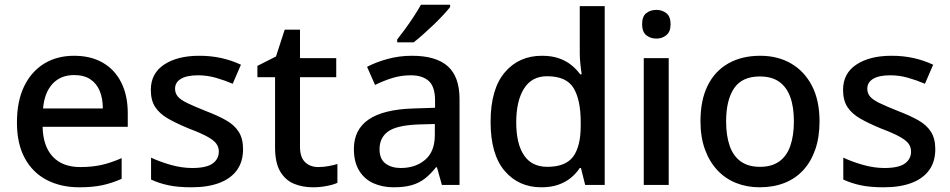

<svg xmlns="http://www.w3.org/2000/svg" viewBox="-20 -786 4038 816"><path d="M295 -549Q366 -549 417 -519.5Q468 -490 495.5 -435Q523 -380 523 -305V-247H161Q163 -164 204.5 -120Q246 -76 321 -76Q373 -76 413.5 -85.5Q454 -95 497 -114V-26Q457 -8 415.5 1Q374 10 317 10Q239 10 179 -21Q119 -52 85.5 -113.5Q52 -175 52 -265Q52 -356 82.5 -419Q113 -482 167.5 -515.5Q222 -549 295 -549ZM295 -467Q238 -467 203.5 -430Q169 -393 163 -325H417Q417 -367 404 -399Q391 -431 364 -449Q337 -467 295 -467Z M1013 -152Q1013 -99 987 -63Q961 -27 912 -8.5Q863 10 794 10Q737 10 696.5 1.5Q656 -7 622 -23V-116Q658 -99 705 -85.5Q752 -72 797 -72Q857 -72 883.5 -91Q910 -110 910 -142Q910 -160 900 -174.5Q890 -189 862.5 -204.5Q835 -220 782 -240Q731 -261 695 -281.5Q659 -302 640 -330.5Q621 -359 621 -404Q621 -474 677.5 -511.5Q734 -549 827 -549Q876 -549 919.5 -539.5Q963 -530 1004 -511L969 -430Q934 -445 897 -455.5Q860 -466 822 -466Q774 -466 749 -451Q724 -436 724 -409Q724 -390 735.5 -376Q747 -362 776 -348Q805 -334 855 -314Q905 -295 940.5 -275Q976 -255 994.5 -226Q1013 -197 1013 -152Z M1333 -76Q1354 -76 1376 -80Q1398 -84 1414 -89V-9Q1397 -1 1368 4.5Q1339 10 1310 10Q1266 10 1229.5 -5Q1193 -20 1171 -57Q1149 -94 1149 -160V-458H1074V-506L1153 -546L1190 -660H1255V-539H1409V-458H1255V-162Q1255 -118 1276.5 -97Q1298 -76 1333 -76Z M1731 -549Q1833 -549 1883 -504.5Q1933 -460 1933 -365V0H1858L1837 -75H1833Q1810 -46 1785.5 -27Q1761 -8 1729.5 1Q1698 10 1653 10Q1605 10 1566.5 -7.5Q1528 -25 1506 -61.5Q1484 -98 1484 -153Q1484 -235 1546.5 -278Q1609 -321 1737 -325L1829 -328V-358Q1829 -418 1802 -442Q1775 -466 1726 -466Q1684 -466 1646 -454Q1608 -442 1574 -425L1540 -502Q1578 -522 1627.5 -535.5Q1677 -549 1731 -549ZM1756 -257Q1664 -253 1628.5 -226.5Q1593 -200 1593 -152Q1593 -110 1618.5 -91Q1644 -72 1683 -72Q1746 -72 1787 -107Q1828 -142 1828 -212V-259ZM1893 -756Q1882 -742 1863.5 -722Q1845 -702 1822.5 -680.5Q1800 -659 1778 -639.5Q1756 -620 1738 -606H1668V-618Q1683 -637 1702 -663Q1721 -689 1739 -716.5Q1757 -744 1769 -766H1893Z M2281 10Q2184 10 2124.5 -60Q2065 -130 2065 -268Q2065 -407 2125 -478Q2185 -549 2283 -549Q2324 -549 2354.5 -538.5Q2385 -528 2407.5 -510Q2430 -492 2446 -470H2452Q2450 -484 2447 -510.5Q2444 -537 2444 -558V-760H2550V0H2467L2449 -72H2444Q2429 -49 2406.5 -30.5Q2384 -12 2353 -1Q2322 10 2281 10ZM2306 -77Q2384 -77 2416 -120.5Q2448 -164 2448 -251V-267Q2448 -362 2417.5 -412Q2387 -462 2305 -462Q2240 -462 2207 -409.5Q2174 -357 2174 -266Q2174 -175 2207 -126Q2240 -77 2306 -77Z M2822 -539V0H2716V-539ZM2770 -744Q2794 -744 2812 -730Q2830 -716 2830 -683Q2830 -651 2812 -636.5Q2794 -622 2770 -622Q2744 -622 2726.5 -636.5Q2709 -651 2709 -683Q2709 -716 2726.5 -730Q2744 -744 2770 -744Z M3463 -270Q3463 -203 3445 -151Q3427 -99 3394 -63Q3361 -27 3314 -8.5Q3267 10 3208 10Q3154 10 3108 -8.5Q3062 -27 3028.5 -63Q2995 -99 2976 -151Q2957 -203 2957 -271Q2957 -360 2987.5 -422Q3018 -484 3075.5 -516.5Q3133 -549 3211 -549Q3285 -549 3341.5 -516.5Q3398 -484 3430.5 -422Q3463 -360 3463 -270ZM3066 -270Q3066 -210 3081 -166.5Q3096 -123 3128 -100Q3160 -77 3210 -77Q3260 -77 3292 -100Q3324 -123 3339 -166.5Q3354 -210 3354 -270Q3354 -332 3338.5 -374Q3323 -416 3291.5 -438.5Q3260 -461 3209 -461Q3134 -461 3100 -411Q3066 -361 3066 -270Z M3955 -152Q3955 -99 3929 -63Q3903 -27 3854 -8.5Q3805 10 3736 10Q3679 10 3638.5 1.5Q3598 -7 3564 -23V-116Q3600 -99 3647 -85.5Q3694 -72 3739 -72Q3799 -72 3825.5 -91Q3852 -110 3852 -142Q3852 -160 3842 -174.5Q3832 -189 3804.5 -204.5Q3777 -220 3724 -240Q3673 -261 3637 -281.5Q3601 -302 3582 -330.5Q3563 -359 3563 -404Q3563 -474 3619.5 -511.5Q3676 -549 3769 -549Q3818 -549 3861.5 -539.5Q3905 -530 3946 -511L3911 -430Q3876 -445 3839 -455.5Q3802 -466 3764 -466Q3716 -466 3691 -451Q3666 -436 3666 -409Q3666 -390 3677.5 -376Q3689 -362 3718 -348Q3747 -334 3797 -314Q3847 -295 3882.5 -275Q3918 -255 3936.5 -226Q3955 -197 3955 -152Z"/></svg>

Font: Noto Sans Armenian Medium
Style: Regular
Weight: 500
Designer: Monotype Design Team
Foundry: Monotype Imaging Inc.
Version: Version 2.007